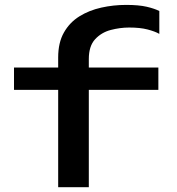

<svg xmlns="http://www.w3.org/2000/svg" viewBox="-20 -782 740 802"><path d="M223 0V-406.5H38.5V-500H223V-542Q223 -604 247 -646.2Q271 -688.5 311.8 -713.8Q352.5 -739 403 -750.2Q453.5 -761.5 507 -761.5Q559.5 -761.5 592.8 -753.8Q626 -746 645.5 -736V-640.5Q627 -651 596 -659Q565 -667 519.5 -667Q481.5 -667 442.5 -656.8Q403.5 -646.5 377.2 -618Q351 -589.5 351 -535.5V-500H641.5V-406.5H351V0Z"/></svg>

Font: Trispace SemiExpanded Medium
Style: Regular
Weight: 500
Width: 6
Designer: Tyler Finck
Foundry: Etcetera Type Company
Version: Version 1.210; ttfautohint (v1.8.3)